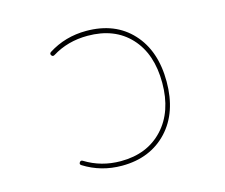

<svg xmlns="http://www.w3.org/2000/svg" viewBox="-105 -904 1209 1032"><g transform="rotate(-15 500.0 -388.0)"><path d="M453.1 -12.7Q336.9 -12.7 242.2 -72.3Q235.4 -76.2 235.4 -82Q235.4 -85 238.3 -89.8Q245.1 -99.6 255.9 -92.8Q344.7 -38.1 453.1 -38.1Q600.6 -38.1 688.5 -132.8Q776.4 -227.5 776.4 -387.7Q776.4 -548.8 689.9 -642.1Q603.5 -735.4 453.1 -735.4Q342.8 -735.4 255.9 -681.6Q245.1 -674.8 238.3 -684.6Q235.4 -689.5 235.4 -692.4Q235.4 -698.2 241.2 -702.1Q335.9 -762.7 453.1 -762.7Q533.2 -762.7 596.7 -737.3Q660.2 -711.9 707 -661.1Q753.9 -610.4 777.3 -542Q800.8 -473.6 800.8 -387.7Q800.8 -302.7 777.3 -234.4Q753.9 -166 706.5 -115.2Q659.2 -64.5 595.7 -38.6Q532.2 -12.7 453.1 -12.7Z"/></g></svg>

Font: Rounded-X Mgen+ 1m thin
Style: Regular
Weight: 100
Designer: [Source Han Sans]
Ryoko NISHIZUKA  (kana & ideographs); Paul D. Hunt (Latin, Greek & Cyrillic); Wenlong ZHANG  (bopomofo
Version: Version 1.059.20150602